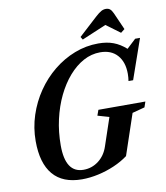

<svg xmlns="http://www.w3.org/2000/svg" viewBox="-102 -1052 994 1147"><g transform="rotate(-10 395.0 -479.0)"><path d="M302.5 10.5Q186 10.5 127.2 -58.8Q68.5 -128 68.5 -262Q68.5 -342.5 93.2 -418Q118 -493.5 162 -557.8Q206 -622 265 -670Q324 -718 393.5 -745Q463 -772 537.5 -772Q589.5 -772 629 -757.2Q668.5 -742.5 705 -710L760 -761.5H789.5L705 -519.5H677Q680.5 -541 680.5 -563Q680.5 -634.5 643.5 -676.2Q606.5 -718 539.5 -718Q486.5 -718 438 -691.8Q389.5 -665.5 348.2 -618Q307 -570.5 276.2 -506.8Q245.5 -443 228.5 -367.8Q211.5 -292.5 211.5 -210.5Q211.5 -44 321 -44Q372 -44 412.5 -75Q453 -106 470.5 -159L527.5 -328L458 -348L470 -381.5H755L743.5 -348L668 -328L584.5 -80.5Q547.5 -53 500.2 -32.5Q453 -12 402 -0.8Q351 10.5 302.5 10.5ZM451 -811 440.5 -828.5 554 -932.5Q576 -952.5 589.8 -960Q603.5 -967.5 618 -967.5Q633.5 -967.5 643.2 -959.5Q653 -951.5 661.5 -932.5L707 -829.5L683.5 -811L599 -873.5Z"/></g></svg>

Font: Libre Caslon Condensed
Style: Italic
Weight: 400
Italic angle: -22.583°
Designer: Pablo Impallari, Rodrigo Fuenzalida, Katja Schimmel, Ertekin Erdin
Foundry: Pablo Impallari, Rodrigo Fuenzalida
Version: Version 2.000;gftools[0.9.33]